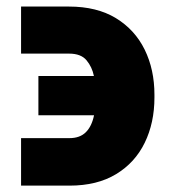

<svg xmlns="http://www.w3.org/2000/svg" viewBox="-20 -563 543 597"><path d="M45.5 -133.5H196Q228.3 -133.5 246.8 -151.8Q265.3 -170.1 272.4 -204.5H99.4V-326.7H272Q266.3 -354.8 249.1 -375.5Q231.9 -396.3 194.6 -396.3H45.5V-542.6H194.6Q281.2 -542.6 340.4 -506.6Q399.5 -470.5 429.9 -408.6Q460.2 -346.6 460.2 -268.5V-259.9Q460.2 -181.1 430 -119.1Q399.9 -57.2 340.9 -21.5Q282 14.2 196 14.2H45.5Z"/></svg>

Font: Inter UI Black
Style: Regular
Weight: 900
Designer: Rasmus Andersson
Foundry: rsms
Version: 3.2;8d6f07862